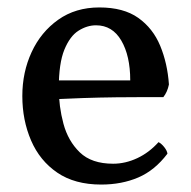

<svg xmlns="http://www.w3.org/2000/svg" viewBox="-20 -487 514 516"><path d="M252 9Q181 9 134 -23Q87 -55 63.5 -109.5Q40 -164 40 -229Q40 -293 65 -347Q90 -401 136.5 -434Q183 -467 247 -467Q312 -467 351.5 -439Q391 -411 410.5 -364Q430 -317 434 -260Q430 -240 419 -226Q402 -226 368 -226Q334 -226 291 -225.5Q248 -225 203 -223.5Q158 -222 118 -220V-271H330Q330 -337 306 -378Q282 -419 238 -419Q214 -419 191 -404.5Q168 -390 153 -353.5Q138 -317 138 -250Q138 -201 150.5 -154.5Q163 -108 194.5 -77.5Q226 -47 284 -47Q317 -47 349 -62Q381 -77 406 -105Q414 -101 421.5 -91.5Q429 -82 430 -74Q396 -29 351.5 -10Q307 9 252 9Z"/></svg>

Font: Vollkorn
Style: Regular
Weight: 400
Designer: Friedrich Althausen
Foundry: Friedrich Althausen
Version: Version 5.001